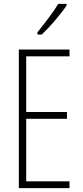

<svg xmlns="http://www.w3.org/2000/svg" viewBox="-20 -969 425 989"><path d="M338 0H77V-714H338V-679H115V-392H325V-357H115V-35H338ZM323 -941Q312 -924 296 -903.5Q280 -883 262 -862Q244 -841 227 -823Q210 -805 195 -791H173V-803Q195 -830 213 -853.5Q231 -877 247.5 -900Q264 -923 280 -949H323Z"/></svg>

Font: Noto Sans Khmer ExtraCondensed ExtraLight
Style: Regular
Weight: 250
Width: 2
Designer: Danh Hong and the Monotype Design Team
Foundry: Monotype Imaging Inc.
Version: Version 2.004